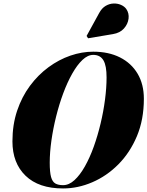

<svg xmlns="http://www.w3.org/2000/svg" viewBox="-20 -1051 830 1081"><path d="M335 10Q198 10 124 -61.5Q50 -133 50 -255Q50 -349 76.5 -427.8Q103 -506.5 148.8 -568Q194.5 -629.5 253 -672.5Q311.5 -715.5 376.2 -737.8Q441 -760 505 -760Q591.5 -760 655.5 -727.8Q719.5 -695.5 754.8 -636Q790 -576.5 790 -495Q790 -377.5 750.8 -284.2Q711.5 -191 646 -125.2Q580.5 -59.5 499.5 -24.8Q418.5 10 335 10ZM335 -8.5Q368.5 -8.5 399.5 -37Q430.5 -65.5 458 -114.2Q485.5 -163 507.8 -225Q530 -287 546.2 -355Q562.5 -423 571.2 -490Q580 -557 580 -615Q580 -647.5 575.8 -671.5Q571.5 -695.5 562.5 -711Q553.5 -726.5 539.2 -734.2Q525 -742 505 -742Q474 -742 444 -713.5Q414 -685 386.5 -636.2Q359 -587.5 336 -525.5Q313 -463.5 296 -395.2Q279 -327 269.5 -260Q260 -193 260 -135Q260 -81.5 267.5 -54.5Q275 -27.5 291.5 -18Q308 -8.5 335 -8.5ZM476 -835.5 467.5 -848.5 538.5 -978Q553.5 -1005.5 575 -1018Q596.5 -1030.5 619.2 -1031.2Q642 -1032 661.2 -1023.5Q680.5 -1015 691 -1000.5Q707.5 -976.5 703.8 -946Q700 -915.5 677.8 -890.5Q655.5 -865.5 616 -859Z"/></svg>

Font: Bodoni Moda 11pt Black
Style: Italic
Weight: 900
Italic angle: -13°
Designer: Owen Earl
Foundry: indestructible type
Version: Version 2.004